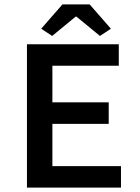

<svg xmlns="http://www.w3.org/2000/svg" viewBox="-20 -856 640 876"><path d="M103 0V-654H522V-556H219V-389H476V-291H219V-98H532V0ZM218 -692 168 -725 265 -836H389L486 -725L436 -692L329 -780H325Z"/></svg>

Font: TypoPRO Source Code Pro
Style: Regular
Weight: 600
Monospace: yes
Designer: Paul D. Hunt, Teo Tuominen
Foundry: Adobe Systems Incorporated
Version: Version 2.010;PS 1.0;hotconv 1.0.84;makeotf.lib2.5.63406